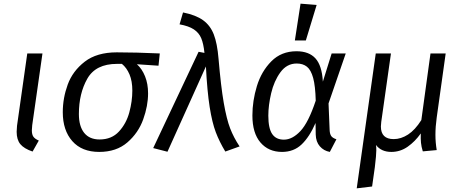

<svg xmlns="http://www.w3.org/2000/svg" viewBox="-20 -818 2521 1049"><path d="M156 -134Q154 -112 154 -106Q154 -83 162.5 -71Q171 -59 192 -50L158 10Q111 -6 91 -30.5Q71 -55 71 -98Q71 -107 73 -131L129 -526H212Z M323 -205Q323 -282 350 -356Q377 -430 443 -481Q509 -532 618 -532Q721 -532 853 -526L846 -459L728 -467Q756 -442 772.5 -401Q789 -360 789 -308Q789 -240 762.5 -166Q736 -92 676 -40Q616 12 522 12Q427 12 375 -47Q323 -106 323 -205ZM703 -323Q703 -375 687.5 -411.5Q672 -448 646 -469H619Q503 -469 457 -388Q411 -307 411 -195Q411 -128 440 -92Q469 -56 524 -56Q590 -56 630 -99.5Q670 -143 686.5 -204Q703 -265 703 -323Z M1174 -497Q1187 -345 1202.5 -256Q1218 -167 1237.5 -116.5Q1257 -66 1289 -18L1211 10Q1179 -43 1159 -95.5Q1139 -148 1125.5 -233.5Q1112 -319 1105 -455L895 11L817 -9L1065 -535L1097 -529Q1092 -579 1079.5 -609Q1067 -639 1039 -657.5Q1011 -676 961 -685L980 -750Q1050 -736 1089.5 -707.5Q1129 -679 1148 -630Q1167 -581 1174 -497Z M1744 -372 1792 -526H1869L1775 -253L1781 -107Q1782 -86 1789.5 -75Q1797 -64 1818 -57L1782 12Q1749 6 1727.5 -18.5Q1706 -43 1705 -83L1704 -146Q1671 -70 1628 -29Q1585 12 1521 12Q1447 12 1403 -39.5Q1359 -91 1359 -187Q1359 -267 1383.5 -347.5Q1408 -428 1462.5 -483Q1517 -538 1600 -538Q1668 -538 1703.5 -499Q1739 -460 1744 -372ZM1446 -186Q1446 -117 1467 -86Q1488 -55 1531 -55Q1577 -55 1621 -101.5Q1665 -148 1705 -268Q1703 -348 1691 -392Q1679 -436 1657 -453.5Q1635 -471 1601 -471Q1547 -471 1512 -423Q1477 -375 1461.5 -308.5Q1446 -242 1446 -186ZM1710 -791 1651 -597H1591L1622 -798Z M2359 -81Q2359 -40 2366 2L2290 9Q2282 -17 2280 -38.5Q2278 -60 2279 -89Q2248 -45 2207.5 -16.5Q2167 12 2118 12Q2063 12 2034 -26Q2036 -18 2036 3Q2036 29 2028 95L2013 201L1929 211L2033 -526H2116L2063 -152Q2061 -134 2061 -127Q2061 -58 2131 -58Q2171 -58 2209.5 -83Q2248 -108 2282 -162L2332 -526H2415L2366 -176Q2359 -126 2359 -81Z"/></svg>

Font: Fira Sans Book
Style: Italic
Weight: 350
Italic angle: -8°
Designer: bBox Type GmbH & Carrois Corporate GbR & Edenspiekermann AG
Foundry: bBox Type GmbH & Carrois Corporate GbR & Edenspiekermann AG
Version: Version 4.301